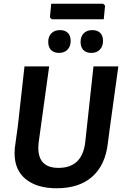

<svg xmlns="http://www.w3.org/2000/svg" viewBox="-20 -998 662 1027"><path d="M532 -978 542 -968 535 -895H257L247 -905L254 -978ZM301 -837Q328 -837 343 -822Q358 -807 358 -779Q358 -750 341 -732.5Q324 -715 296 -715Q268 -715 253 -730.5Q238 -746 238 -774Q238 -803 255 -820Q272 -837 301 -837ZM474 -837Q501 -837 516 -822Q531 -807 531 -779Q531 -750 514 -732.5Q497 -715 469 -715Q441 -715 426 -730.5Q411 -746 411 -774Q411 -803 428 -820Q445 -837 474 -837ZM613 -643 568 -317 557 -233Q544 -116 474 -53.5Q404 9 283 9Q178 9 118 -39.5Q58 -88 58 -178Q58 -204 62 -227L75 -320L111 -643H243L188 -245Q185 -224 185 -207Q185 -100 293 -100Q420 -100 436 -238L480 -643Z"/></svg>

Font: Alegreya Sans SC
Style: Bold Italic
Weight: 700
Italic angle: -7°
Designer: Juan Pablo del Peral
Foundry: Huerta Tipografica
Version: Version 2.007